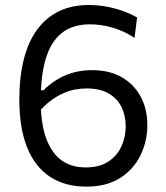

<svg xmlns="http://www.w3.org/2000/svg" viewBox="-20 -718 647 750"><path d="M317.5 11Q233 11 174.5 -28Q116 -67 85.8 -142.5Q55.5 -218 55.5 -328.5Q55.5 -419 73.5 -488.2Q91.5 -557.5 126.5 -604.2Q161.5 -651 211.8 -674.8Q262 -698.5 327 -698.5Q353.5 -698.5 379 -695Q404.5 -691.5 428.2 -685Q452 -678.5 474 -669.8Q496 -661 515.5 -650L505.5 -570Q485.5 -583.5 463.8 -593.5Q442 -603.5 419.8 -610Q397.5 -616.5 375.2 -619.8Q353 -623 331.5 -623Q264 -623 221.5 -589.2Q179 -555.5 159 -489.5Q139 -423.5 139 -326.5Q139 -239 159.2 -180.8Q179.5 -122.5 218.5 -93.2Q257.5 -64 314.5 -64Q369 -64 403.5 -87Q438 -110 454.5 -146.8Q471 -183.5 471 -224.5Q471 -265.5 455 -299Q439 -332.5 405.2 -352.5Q371.5 -372.5 318.5 -372.5Q297 -372.5 274.8 -368.5Q252.5 -364.5 229.5 -354.8Q206.5 -345 183 -328.2Q159.5 -311.5 135.5 -285.5Q127 -301.5 124.5 -313.8Q122 -326 124.5 -338Q127 -350 135 -366L149.5 -365Q169 -384.5 190.8 -399.2Q212.5 -414 236.2 -424Q260 -434 286 -439Q312 -444 340 -444Q406.5 -444 454.8 -416.8Q503 -389.5 529.2 -341Q555.5 -292.5 555.5 -229Q555.5 -167 529.2 -112.2Q503 -57.5 450 -23.2Q397 11 317.5 11Z"/></svg>

Font: Commissioner Thin
Style: Regular
Weight: 400
Version: Version 1.000